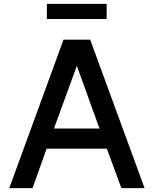

<svg xmlns="http://www.w3.org/2000/svg" viewBox="-20 -972 794 992"><path d="M28 0ZM532 -204H221L148 0H28L308 -767H446L727 0H607ZM494 -308 377 -632 259 -308ZM222 -952H531V-874H222Z"/></svg>

Font: Biryani SemiBold
Style: Regular
Weight: 600
Designer: Dan Reynolds and Mathieu Réguer
Foundry: Dan Reynolds and Mathieu Réguer
Version: Version 1.004; ttfautohint (v1.1) -l 5 -r 5 -G 72 -x 0 -D la